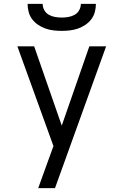

<svg xmlns="http://www.w3.org/2000/svg" viewBox="-20 -975 640 995"><path d="M178 0Q191 -35 203.5 -70.5Q216 -106 229 -141L257 -218L70 -735H157L300 -324L443 -735H530L265 0ZM300 -815Q279 -815 257.5 -817.5Q236 -820 216 -827Q196 -834 178 -846Q160 -858 147 -875Q134 -892 128.5 -913Q123 -934 123 -955H201Q201 -938 209.5 -922.5Q218 -907 233 -898.5Q248 -890 265.5 -887Q283 -884 300 -884Q317 -884 334.5 -887Q352 -890 367 -898.5Q382 -907 390.5 -922.5Q399 -938 399 -955H477Q477 -934 471.5 -913Q466 -892 453 -875Q440 -858 422 -846Q404 -834 384 -827Q364 -820 342.5 -817.5Q321 -815 300 -815Z"/></svg>

Font: Iosevka Fixed Extended
Style: Regular
Weight: 400
Width: 7
Monospace: yes
Designer: Belleve Invis
Foundry: Belleve Invis
Version: Version 24.1.1; ttfautohint (v1.8.4)